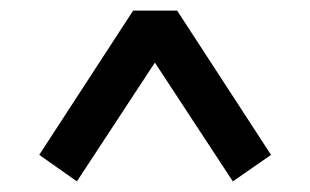

<svg xmlns="http://www.w3.org/2000/svg" viewBox="-20 -524 584 362"><path d="M54 -232 231 -504H314L491 -232L419 -182L272 -406L125 -182Z"/></svg>

Font: Source Serif 4
Style: Bold
Weight: 700
Designer: Frank Grießhammer
Foundry: Adobe
Version: Version 4.005;hotconv 1.1.0;makeotfexe 2.6.0